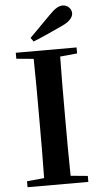

<svg xmlns="http://www.w3.org/2000/svg" viewBox="-63 -1015 553 1054"><g transform="rotate(-5 213.0 -488.5)"><path d="M133 -815 148 -794C203 -816 257 -841 311 -866C359 -888 372 -912 372 -931C372 -954 352 -977 324 -977C302 -977 281 -965 249 -932C213 -896 173 -855 133 -815ZM45 -708 140 -699C142 -597 142 -496 142 -394V-346C142 -243 142 -141 140 -42L45 -33V0H380V-33L286 -42C284 -143 284 -245 284 -347V-394C284 -497 284 -599 286 -699L380 -708V-741H45Z"/></g></svg>

Font: Noto Serif JP
Style: Bold
Weight: 700
Designer: Ryoko NISHIZUKA 西塚涼子 (kana & ideographs); Frank Grießhammer (Latin, Greek & Cyrillic); Wenlong ZHANG 张文龙 (bopomofo); San
Foundry: Adobe
Version: Version 2.001;hotconv 1.1.0;makeotfexe 2.6.0